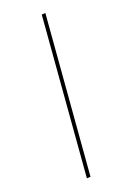

<svg xmlns="http://www.w3.org/2000/svg" viewBox="-97 -855 668 1007"><g transform="rotate(-10 237.0 -351.0)"><path d="M218 -797 302 90 282 95 198 -792Z"/></g></svg>

Font: Fira Sans Condensed Thin
Style: Italic
Weight: 250
Width: 3
Italic angle: -8°
Designer: Carrois Corporate & Edenspiekermann AG
Foundry: Carrois Corporate GbR & Edenspiekermann AG
Version: Version 4.203